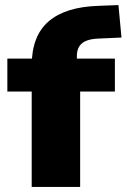

<svg xmlns="http://www.w3.org/2000/svg" viewBox="-20 -737 499 757"><path d="M105 0V-376H9V-506H159L105 -451V-479Q105 -595 171.5 -652.5Q238 -710 369 -714L447 -717L459 -589L370 -585Q340 -584 321 -576.5Q302 -569 292.5 -554Q283 -539 283 -515V-501L270 -506H433V-376H296V0Z"/></svg>

Font: Nunito Sans 7pt Black
Style: Regular
Weight: 900
Designer: Vernon Adams
Foundry: Vernon Adams
Version: Version 3.101;gftools[0.9.27]